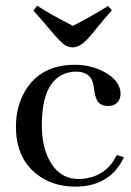

<svg xmlns="http://www.w3.org/2000/svg" viewBox="-20 -659 469 688"><path d="M37.1 -205.1Q37.1 -81.1 127.9 -23.4Q180.7 9.8 249 9.8Q351.6 9.8 403.3 -60.5Q416 -77.1 423.8 -95.7L398.4 -103.5Q364.3 -32.2 287.1 -19.5Q274.4 -17.6 261.7 -17.6Q189.5 -17.6 153.3 -91.8Q129.9 -140.6 129.9 -210.9Q129.9 -362.3 210.9 -394.5Q230.5 -402.3 252 -402.3Q302.7 -402.3 313.5 -360.4Q315.4 -353.5 317.4 -336.9Q323.2 -295.9 339.8 -286.1Q349.6 -280.3 364.3 -279.3Q401.4 -278.3 410.2 -309.6Q412.1 -316.4 412.1 -322.3Q412.1 -370.1 351.6 -402.3Q304.7 -426.8 248 -426.8Q125 -426.8 69.3 -332Q37.1 -276.4 37.1 -205.1ZM241.2 -489.3Q268.6 -489.3 300.8 -527.3Q308.6 -535.2 325.2 -556.6Q358.4 -597.7 380.9 -622.1L367.2 -637.7Q315.4 -604.5 241.2 -566.4Q151.4 -612.3 113.3 -638.7L99.6 -621.1Q124 -594.7 158.2 -553.7Q199.2 -503.9 216.8 -495.1Q229.5 -489.3 241.2 -489.3Z"/></svg>

Font: Abhaya Libre Medium
Style: Regular
Weight: 500
Designer: Pushpananda Ekanayake, Sol Matas, Pathum Egodawatta
Foundry: Mooniak
Version: Version 1.050 ; ttfautohint (v1.6)